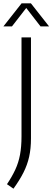

<svg xmlns="http://www.w3.org/2000/svg" viewBox="-46 -965 315 1156"><path d="M35 171 -4 144Q26.5 98.5 46 56.5Q65.5 14.5 74.5 -33.5Q83.5 -81.5 83.5 -144.5V-740H140.5V-131.5Q140.5 -70.5 129.5 -21.2Q118.5 28 95.2 74Q72 120 35 171ZM-25.5 -806 84 -945H140L249.5 -806H198L112 -917L26 -806Z"/></svg>

Font: Encode Sans Semi Condensed Light
Style: Regular
Weight: 300
Width: 4
Designer: Multiple Designers
Foundry: Impallari Type
Version: Version 3.000; ttfautohint (v1.8.3) -l 8 -r 50 -G 200 -x 14 